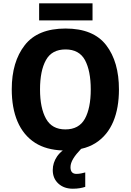

<svg xmlns="http://www.w3.org/2000/svg" viewBox="-20 -897 789 1157"><path d="M404.8 110.8C404.8 77.6 427.7 43 468.8 0C502.4 -7.3 531.7 -19.5 557.6 -36.1C652.8 -97.2 696.8 -211.4 696.8 -357.9C696.8 -468.8 671.4 -557.6 620.1 -624.5C568.8 -691.4 486.8 -725.1 375 -725.1C263.7 -725.1 181.6 -691.9 129.4 -625C77.1 -558.1 50.8 -469.7 50.8 -358.9C50.8 -210.9 96.2 -97.2 191.9 -36.1C236.3 -7.8 291.5 7.3 358.4 9.8C344.2 20.5 333 32.7 323.7 45.9C306.6 71.3 297.9 98.6 297.9 127.9C297.9 161.6 309.1 188.5 332 209.5C354.5 230 383.3 240.2 418.9 240.2C450.7 240.2 474.1 235.4 493.7 229V142.1C481.9 146 458 150.9 440.9 150.9C417 150.9 404.8 137.7 404.8 110.8ZM221.2 -357.9C221.2 -432.6 232.9 -491.7 256.8 -534.7C280.3 -577.6 319.8 -599.1 375 -599.1C429.7 -599.1 468.8 -577.6 492.2 -534.7C515.1 -491.7 526.9 -432.6 526.9 -357.9C526.9 -283.2 515.1 -224.6 491.7 -181.6C467.8 -138.7 428.7 -117.2 374 -117.2C319.8 -117.2 281.2 -138.7 257.3 -181.6C233.4 -224.6 221.2 -283.2 221.2 -357.9ZM215.8 -877V-773.9H537.6V-877Z"/></svg>

Font: Avrile Sans
Style: Bold
Weight: 700
Designer: Monotype Design Team, Google (font), Stefan Peev (BGR Cyrillic), Cristiano Sobral (main changes)
Foundry: The Avrile Sans Project Authors
Version: Version 3.110